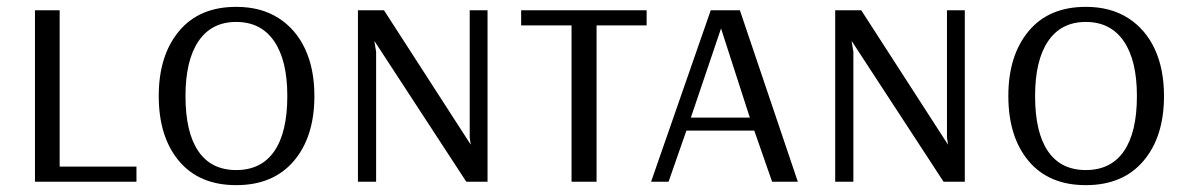

<svg xmlns="http://www.w3.org/2000/svg" viewBox="-20 -530 3460 560"><path d="M82 0V-500H154V-44H378V0Z M669 10Q561 10 502 -60.5Q443 -131 443 -250Q443 -368 502 -439Q561 -510 669 -510Q741 -510 792 -477.5Q843 -445 870 -387Q897 -329 897 -250Q897 -131 837 -60.5Q777 10 669 10ZM669 -34Q742 -34 780 -89Q818 -144 818 -250Q818 -354 779.5 -410Q741 -466 669 -466Q597 -466 559 -410Q521 -354 521 -250Q521 -144 558.5 -89Q596 -34 669 -34Z M1024 0V-500H1100L1353 -108L1350 -129V-500H1402V0H1340L1073 -409H1072L1077 -379V0Z M1647 0V-456H1500V-500H1866V-456H1720V0Z M1879 0 2053 -500H2138L2307 0H2232L2180 -149H1982L1930 0ZM1995 -187H2167L2083 -447Z M2416 0V-500H2492L2745 -108L2742 -129V-500H2794V0H2732L2465 -409H2464L2469 -379V0Z M3147 10Q3039 10 2980 -60.5Q2921 -131 2921 -250Q2921 -368 2980 -439Q3039 -510 3147 -510Q3219 -510 3270 -477.5Q3321 -445 3348 -387Q3375 -329 3375 -250Q3375 -131 3315 -60.5Q3255 10 3147 10ZM3147 -34Q3220 -34 3258 -89Q3296 -144 3296 -250Q3296 -354 3257.5 -410Q3219 -466 3147 -466Q3075 -466 3037 -410Q2999 -354 2999 -250Q2999 -144 3036.5 -89Q3074 -34 3147 -34Z"/></svg>

Font: Arsenal SC
Style: Regular
Weight: 400
Designer: Andrij Shevchenko
Foundry: Stairsfor
Version: Version 2.001; ttfautohint (v1.8.4.7-5d5b)